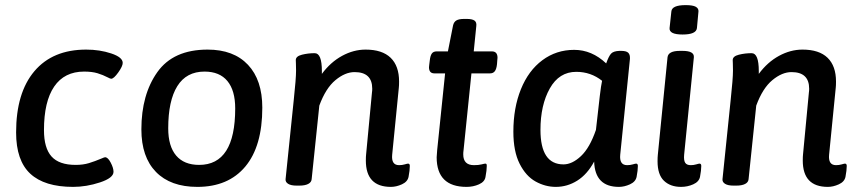

<svg xmlns="http://www.w3.org/2000/svg" viewBox="-20 -724 3360 751"><path d="M43 -206Q43 -361 114.5 -445.5Q186 -530 317 -530Q370 -530 415 -515Q460 -500 460 -478Q460 -465 442.5 -440.5Q425 -416 415 -416Q411 -416 402 -421Q383 -431 361.5 -437.5Q340 -444 309 -444Q232 -444 192 -385.5Q152 -327 152 -215Q152 -145 181.5 -112Q211 -79 276 -79Q305 -79 328 -86Q351 -93 377 -104Q382 -106 385.5 -107.5Q389 -109 391 -109Q402 -109 413 -88Q424 -67 424 -52Q424 -28 371 -10.5Q318 7 266 7Q154 7 98.5 -44.5Q43 -96 43 -206Z M533 -218Q533 -354 595.5 -442Q658 -530 792 -530Q894 -530 950 -470.5Q1006 -411 1006 -303Q1006 -152 939.5 -72.5Q873 7 752 7Q647 7 590 -51.5Q533 -110 533 -218ZM900 -300Q900 -370 869.5 -407Q839 -444 780 -444Q709 -444 673.5 -387Q638 -330 638 -222Q638 -152 669 -115.5Q700 -79 759 -79Q900 -79 900 -300Z M1583 -75Q1583 -58 1578 -32Q1574 -13 1552 -3Q1530 7 1509 7Q1411 7 1411 -96Q1411 -112 1412 -120L1435 -363Q1436 -368 1436 -377Q1436 -442 1367 -442Q1330 -442 1292 -410.5Q1254 -379 1229 -311L1199 -23Q1198 -11 1185.5 -4.5Q1173 2 1151 2H1140Q1118 2 1107 -5Q1096 -12 1097 -23L1129 -333Q1138 -416 1138 -448Q1138 -466 1137.5 -475Q1137 -484 1137 -489Q1137 -504 1161 -510Q1185 -516 1211 -516Q1239 -516 1239 -446V-435Q1273 -481 1318 -505.5Q1363 -530 1410 -530Q1475 -530 1508 -498Q1541 -466 1541 -405Q1541 -389 1540 -381L1514 -119Q1510 -78 1541 -78Q1553 -78 1563 -81Q1573 -84 1576 -84Q1583 -84 1583 -75Z M1688 -109Q1688 -117 1690 -137L1721 -437H1679Q1658 -437 1658 -461L1659 -471L1661 -487Q1663 -506 1669 -514.5Q1675 -523 1688 -523H1732L1752 -624Q1755 -638 1765 -644Q1775 -650 1796 -650H1805Q1827 -650 1836 -643.5Q1845 -637 1843 -622L1833 -523H1904Q1926 -523 1926 -498L1925 -487L1924 -473Q1922 -454 1915.5 -445.5Q1909 -437 1897 -437H1824L1793 -135Q1792 -129 1792 -120Q1792 -78 1834 -78Q1852 -78 1863.5 -81Q1875 -84 1878 -84Q1881 -84 1882.5 -82.5Q1884 -81 1884 -75Q1884 -58 1879 -32Q1876 -13 1853.5 -3Q1831 7 1805 7Q1688 7 1688 -109Z M1988 -209Q1988 -302 2017.5 -375Q2047 -448 2101.5 -488.5Q2156 -529 2226 -529Q2295 -529 2351 -476Q2361 -504 2370 -514Q2379 -524 2402 -525H2410Q2430 -525 2437.5 -517.5Q2445 -510 2444 -494L2406 -119Q2402 -78 2433 -78Q2445 -78 2455 -81Q2465 -84 2468 -84Q2475 -84 2475 -75Q2475 -58 2470 -32Q2466 -13 2444 -3Q2422 7 2401 7Q2307 7 2304 -92Q2277 -42 2238 -17.5Q2199 7 2154 7Q2113 7 2075 -14Q2037 -35 2012.5 -83.5Q1988 -132 1988 -209ZM2311 -216 2326 -348Q2331 -390 2335 -408Q2291 -443 2234 -443Q2167 -443 2130.5 -378Q2094 -313 2094 -216Q2094 -81 2184 -81Q2218 -81 2252.5 -113.5Q2287 -146 2311 -216Z M2552 -93Q2552 -109 2553 -118L2591 -500Q2594 -525 2639 -525H2650Q2696 -525 2694 -500L2656 -119Q2654 -97 2660 -87.5Q2666 -78 2682 -78Q2693 -78 2703 -81Q2713 -84 2716 -84Q2723 -84 2723 -75Q2723 -58 2718 -32Q2714 -13 2691.5 -3Q2669 7 2644 7Q2602 7 2577 -17Q2552 -41 2552 -93ZM2599 -614 2606 -679Q2608 -704 2662 -704Q2690 -704 2701.5 -697.5Q2713 -691 2712 -679L2706 -614Q2703 -589 2650 -589Q2597 -589 2599 -614Z M3292 -75Q3292 -58 3287 -32Q3283 -13 3261 -3Q3239 7 3218 7Q3120 7 3120 -96Q3120 -112 3121 -120L3144 -363Q3145 -368 3145 -377Q3145 -442 3076 -442Q3039 -442 3001 -410.5Q2963 -379 2938 -311L2908 -23Q2907 -11 2894.5 -4.5Q2882 2 2860 2H2849Q2827 2 2816 -5Q2805 -12 2806 -23L2838 -333Q2847 -416 2847 -448Q2847 -466 2846.5 -475Q2846 -484 2846 -489Q2846 -504 2870 -510Q2894 -516 2920 -516Q2948 -516 2948 -446V-435Q2982 -481 3027 -505.5Q3072 -530 3119 -530Q3184 -530 3217 -498Q3250 -466 3250 -405Q3250 -389 3249 -381L3223 -119Q3219 -78 3250 -78Q3262 -78 3272 -81Q3282 -84 3285 -84Q3292 -84 3292 -75Z"/></svg>

Font: Asap-MediumItalic
Style: Italic
Weight: 500
Italic angle: -6°
Designer: Pablo Cosgaya
Foundry: Omnibus-Type
Version: Version 2.000; ttfautohint (v1.8)